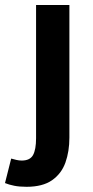

<svg xmlns="http://www.w3.org/2000/svg" viewBox="-69 -528 366 757"><path d="M35.6 208.5Q7.3 208.5 -13.2 204.3Q-33.7 200.2 -49.3 193.8L-24.9 97.2Q-15.1 100.1 -4.4 102.5Q6.3 105 16.6 105Q49.3 105 61.3 83.3Q73.2 61.5 73.2 17.1V-508.3H204.6V14.6Q204.6 68.8 189 112.8Q173.3 156.7 136.2 182.6Q99.1 208.5 35.6 208.5Z"/></svg>

Font: Akatab ExtraBold
Style: Regular
Weight: 800
Designer: SIL International
Foundry: SIL International
Version: Version 3.000